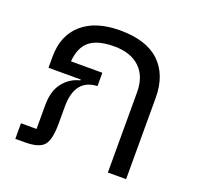

<svg xmlns="http://www.w3.org/2000/svg" viewBox="-106 -696 835 811"><g transform="rotate(20 311.0 -291.0)"><path d="M302 -582Q421 -582 480.5 -525Q540 -468 540 -366V0H458V-361Q458 -432 417 -471Q376 -510 302 -510Q228 -510 192 -481Q156 -452 151 -388H292V-328Q192 -324 192 -199V-123Q192 -50 170 -25Q148 0 85 0H42V-70H112V-177Q112 -242 142 -279Q172 -316 216 -326V-330H71V-379Q71 -476 132 -529Q193 -582 302 -582Z"/></g></svg>

Font: Anuphan
Style: Regular
Weight: 400
Designer: Mike Abbink, Paul van der Laan, Pieter van Rosmalen, Mint Tantisuwanna
Foundry: Bold Monday; Cadson Demak
Version: Version 3.002;hotconv 1.0.109;makeotfexe 2.5.65596